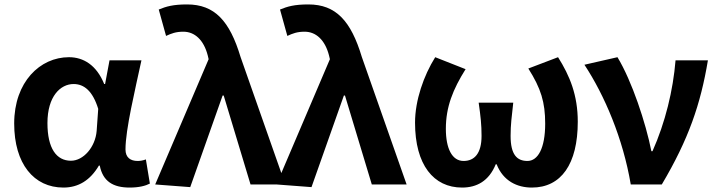

<svg xmlns="http://www.w3.org/2000/svg" viewBox="-20 -832 3233 866"><path d="M266 14C334 14 387 -19 426 -85H430C444 -14 490 14 565 14C607 14 637 6 656 -4L638 -113C625 -108 612 -106 601 -106C569 -106 546 -121 546 -158C546 -248 589 -425 618 -560H474L454 -453H450C415 -539 356 -574 291 -574C161 -574 44 -463 44 -275C44 -93 133 14 266 14ZM300 -107C235 -107 194 -162 194 -277C194 -398 253 -453 312 -453C359 -453 398 -422 423 -341L416 -242C410 -168 356 -107 300 -107Z M838 12 984 -401H989L1110 0H1267L1065 -575C1016 -738 948 -812 824 -812C761 -812 730 -803 696 -789L729 -670C753 -681 773 -689 807 -689C858 -689 899 -652 917 -582L921 -565L680 0Z M1385 12 1531 -401H1536L1657 0H1814L1612 -575C1563 -738 1495 -812 1371 -812C1308 -812 1277 -803 1243 -789L1276 -670C1300 -681 1320 -689 1354 -689C1405 -689 1446 -652 1464 -582L1468 -565L1227 0Z M2064 14C2130 14 2185 -15 2216 -91H2220C2250 -15 2313 14 2379 14C2511 14 2586 -92 2586 -283C2586 -403 2550 -490 2497 -574L2363 -523C2420 -433 2439 -371 2439 -274C2439 -163 2406 -106 2359 -106C2312 -106 2283 -134 2283 -219C2283 -270 2288 -305 2295 -369H2139C2148 -305 2152 -270 2152 -219C2152 -140 2120 -106 2071 -106C2019 -106 1991 -162 1991 -251C1991 -350 2023 -429 2080 -520L1943 -574C1891 -491 1852 -379 1852 -279C1852 -88 1936 14 2064 14Z M2825 0H2965C3086 -204 3140 -362 3173 -560H3027C3016 -425 2981 -280 2923 -150H2918C2893 -277 2830 -467 2765 -574L2616 -540C2707 -402 2790 -207 2825 0Z"/></svg>

Font: Source Han Sans Old Style Bold
Style: Regular
Weight: 700
Designer: Ryoko NISHIZUKA (kana & ideographs); Paul D. Hunt (Latin, Greek & Cyrillic); Wenlong ZHANG (bopomofo); Sandoll Communica
Foundry: Adobe Systems Incorporated
Version: Version 1.004;PS 1.004;hotconv 1.0.81;makeotf.lib2.5.63406